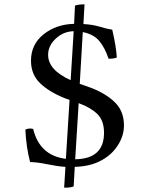

<svg xmlns="http://www.w3.org/2000/svg" viewBox="-20 -763 680 886"><path d="M306 -393 320 -619Q273 -618 237.5 -585Q202 -552 202 -510Q202 -440 306 -393ZM343 -287 327 -28Q460 -30 460 -150Q460 -207 429 -237Q398 -267 343 -287ZM498 -626Q516 -549 519 -498Q510 -492 481 -492Q464 -543 438 -574Q412 -605 362 -615L348 -376Q359 -372 377 -366Q395 -360 402 -357Q471 -330 511.5 -289.5Q552 -249 552 -184Q552 -137 524.5 -93.5Q497 -50 450 -24Q399 5 325 7L320 97Q309 103 276 103L282 7Q247 5 198.5 -5Q150 -15 119 -15Q101 -82 97 -165Q115 -173 133 -168Q163 -45 284 -30L301 -302Q298 -303 291.5 -305.5Q285 -308 281 -309Q208 -338 165.5 -378.5Q123 -419 123 -483Q123 -558 181 -604.5Q239 -651 322 -653L326 -737Q342 -743 370 -743L365 -652Q406 -650 441 -639.5Q476 -629 498 -626Z"/></svg>

Font: Linux Libertine Mono O
Style: Mono
Weight: 400
Designer: Philipp H. Poll
Foundry: Philipp H. Poll
Version: Version 5.1.7